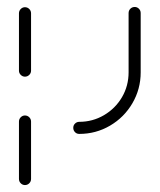

<svg xmlns="http://www.w3.org/2000/svg" viewBox="-20 -391 465 559"><path d="M52.6 147.8Q45.6 147.8 40.4 142.6Q35.2 137.4 35.2 130V-37Q35.2 -44.4 40.4 -49.6Q45.6 -54.8 52.6 -54.8Q60 -54.8 65.2 -49.6Q70.4 -44.4 70.4 -37V130Q70.4 137.4 65.2 142.6Q60 147.8 52.6 147.8ZM52.6 -167.8Q45.6 -167.8 40.4 -173Q35.2 -178.1 35.2 -185.2V-352.2Q35.2 -359.6 40.4 -364.8Q45.6 -370 52.6 -370Q60 -370 65.2 -364.8Q70.4 -359.6 70.4 -352.2V-185.2Q70.4 -178.1 65.2 -173Q60 -167.8 52.6 -167.8ZM193.3 -18.9Q193.3 -26.3 198.5 -31.3Q203.7 -36.3 210.7 -36.3Q249.6 -36.3 282.8 -55.7Q315.9 -75.2 335.2 -108.1Q354.4 -141.1 354.4 -180.4V-353Q354.4 -360.4 359.6 -365.6Q364.8 -370.7 372.2 -370.7Q379.3 -370.7 384.4 -365.6Q389.6 -360.4 389.6 -353V-180.4Q389.6 -131.9 365.6 -90.6Q341.5 -49.3 300.4 -25.2Q259.3 -1.1 210.7 -1.1Q203.3 -1.1 198.3 -6.3Q193.3 -11.5 193.3 -18.9Z"/></svg>

Font: 26F Galaxy Sans Light
Style: Regular
Weight: 300
Designer: C₂₉H₂₅N₃O₅
Version: Version 1.100